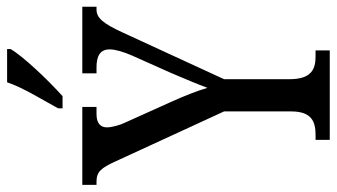

<svg xmlns="http://www.w3.org/2000/svg" viewBox="-232 -742 971 554"><g transform="rotate(-90 254.0 -465.5)"><path d="M218 -784V-771H253C301 -814 369 -886 389 -921V-931H293C278 -886 246 -835 218 -784ZM127 0H385V-41H367C332 -41 302 -52 302 -116V-305L436 -596C463 -655 479 -673 503 -673H511V-714H319V-673H336C367 -673 388 -664 388 -635C388 -619 381 -595 370 -570L320 -458C302 -416 287 -380 277 -353C268 -384 254 -419 236 -459L177 -590C170 -604 163 -628 163 -643C163 -659 172 -673 201 -673H222V-714H-3V-673H7C35 -673 46 -659 64 -620L209 -305V-111C209 -52 179 -41 142 -41H127Z"/></g></svg>

Font: Noto Serif Tamil ExtraCondensed
Style: Italic
Weight: 400
Width: 2
Italic angle: -12°
Designer: Indian Type Foundry, Tom Grace, and the Monotype Design Team
Foundry: Monotype Imaging Inc.
Version: Version 2.003